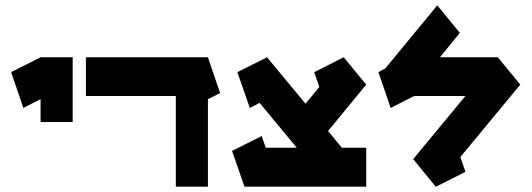

<svg xmlns="http://www.w3.org/2000/svg" viewBox="-20 -948 2005 724"><path d="M133 -732H254V-488H133V-574L68 -541L22 -676Z M304 -732H643H764L810 -597L764 -574V-244H643V-586H304Z M987 -732 1132 -557 1184 -620 1165 -676 1276 -732 1361 -629 1217 -454 1269 -391H1361V-244H1220H902L855 -379L967 -435L982 -391H1099L959 -560L922 -541L875 -676Z M1629 -928 1714 -824 1639 -732H1857L1942 -629L1716 -356L1735 -300L1624 -244H1623L1538 -348L1735 -586H1542L1453 -541L1407 -676L1433 -690Z"/></svg>

Font: PatchSerif
Style: Regular
Weight: 400
Version: Version 1.1